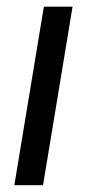

<svg xmlns="http://www.w3.org/2000/svg" viewBox="-20 -542 254 562"><path d="M22 0 108.4 -522.5H192.4L106 0Z"/></svg>

Font: Inter 28pt
Style: Italic
Weight: 400
Italic angle: -9.3988°
Designer: Rasmus Andersson
Foundry: rsms
Version: Version 4.001;git-66647c0bb